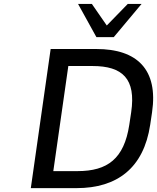

<svg xmlns="http://www.w3.org/2000/svg" viewBox="-20 -972 811 992"><path d="M375.5 0C585.4 0 722.2 -104 755.9 -326.7L765.6 -391.6C798.3 -613.3 688 -718.8 478 -718.8H241.7L139.2 0ZM333 -630.9H458C612.8 -630.9 683.6 -565.4 657.7 -391.6L647.9 -326.7C621.1 -151.9 535.6 -87.9 380.4 -87.9H255.4ZM567.9 -780.3 711.4 -951.7H640.1L531.7 -840.3L454.6 -951.7H383.3L478 -780.3Z"/></svg>

Font: Winston
Style: Italic
Weight: 400
Italic angle: -8.13011°
Designer: Vernon Adams, Kim Jin-seong, David Berlow, Cristiano Sobral
Foundry: The Winston Project Authors
Version: Version 3.004